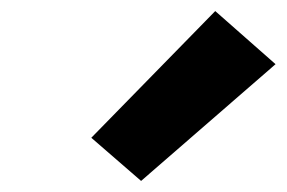

<svg xmlns="http://www.w3.org/2000/svg" viewBox="-20 -848 518 347"><path d="M235 -521 145 -599 369 -828 478 -732Z"/></svg>

Font: Iosevka Etoile Heavy
Style: Italic
Weight: 900
Italic angle: -9°
Designer: Belleve Invis
Foundry: Belleve Invis
Version: Version 22.1.2; ttfautohint (v1.8.4)